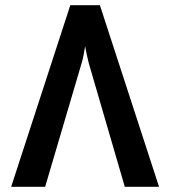

<svg xmlns="http://www.w3.org/2000/svg" viewBox="-20 -720 656 740"><path d="M23 0 251 -700H365L593 0H461L322 -477Q318.5 -490 314.5 -509Q310.5 -528 308 -542Q306 -528 302.5 -509.5Q299 -491 295 -478L154 0Z"/></svg>

Font: Overpass Mono Light
Style: Regular
Weight: 300
Monospace: yes
Designer: Delve Withrington, Dave Bailey
Foundry: Delve Fonts LLC
Version: Version 4.000